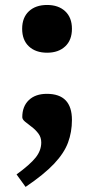

<svg xmlns="http://www.w3.org/2000/svg" viewBox="-20 -546 372 754"><path d="M165 -526.5Q209.5 -526.5 236 -501.8Q262.5 -477 262.5 -433Q262.5 -388.5 236 -363.8Q209.5 -339 165 -339Q120 -339 93.5 -363.8Q67 -388.5 67 -433Q67 -477 93.5 -501.8Q120 -526.5 165 -526.5ZM45 139Q98.5 100 120.2 72.5Q142 45 142 13.5Q142 -6.5 130.8 -21.5Q119.5 -36.5 104.8 -47.5Q90 -58.5 78.8 -67.8Q67.5 -77 67.5 -86Q67.5 -128 93.2 -152.8Q119 -177.5 164 -177.5Q262.5 -177.5 262.5 -75Q262.5 -27.5 247.2 13.8Q232 55 192.5 97Q153 139 80.5 188Z"/></svg>

Font: Newsreader 6pt SemiBold
Style: Regular
Weight: 600
Designer: Hugues Gentile
Foundry: Production Type
Version: Version 1.003; ttfautohint (v1.8.3)